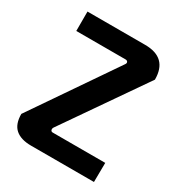

<svg xmlns="http://www.w3.org/2000/svg" viewBox="-150 -713 757 814"><g transform="rotate(30 229.0 -306.0)"><path d="M428 0H120Q70 0 43.5 -23Q17 -46 17 -96L293 -499Q298 -506 295 -511.5Q292 -517 284 -517H43V-612H325Q435 -612 435 -505L165 -115Q160 -108 162 -101Q164 -94 172 -94H429Z"/></g></svg>

Font: Kdam Thmor Pro
Style: Regular
Weight: 400
Designer: Sovichet Tep, Longdey Hak
Foundry: Anagata Design
Version: Version 1.003; ttfautohint (v1.8.4.7-5d5b)